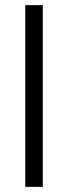

<svg xmlns="http://www.w3.org/2000/svg" viewBox="-20 -725 265 745"><path d="M78 0V-705H146V0Z"/></svg>

Font: TikTok Sans 24pt Light
Style: Regular
Weight: 300
Version: Version 4.000